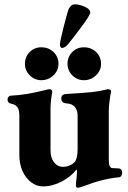

<svg xmlns="http://www.w3.org/2000/svg" viewBox="-20 -852 596 893"><path d="M333 11Q333 -4 336 -22L338 -52Q338 -62 336 -64Q311 -31 267.5 -8Q224 15 180 15Q150 15 124.5 -4.5Q99 -24 84.5 -57Q70 -90 70 -130V-314Q70 -339 61.5 -352.5Q53 -366 31 -370Q24 -371 19.5 -376Q15 -381 15 -389Q15 -396 19 -401Q23 -406 30 -407Q70 -409 105.5 -415Q141 -421 186 -432Q203 -437 210 -437Q224 -437 223 -423Q215 -382 215 -346V-155Q215 -119 230.5 -98Q246 -77 271 -76Q305 -76 327 -98Q333 -104 337 -119.5Q341 -135 341 -158V-314Q341 -339 328 -354.5Q315 -370 290 -371Q265 -373 265 -394Q265 -405 272 -410Q279 -415 290 -415Q373 -420 406.5 -423.5Q440 -427 468 -434Q480 -437 482 -437Q497 -437 497 -425Q497 -422 493 -408Q491 -396 488.5 -373.5Q486 -351 486 -338V-106Q486 -70 504 -70L528 -69Q538 -69 543 -64Q548 -59 548 -50Q548 -39 544 -33.5Q540 -28 530 -27Q456 -20 369 14Q351 21 342 21Q333 21 333 11ZM96 -555Q96 -588 118 -610Q140 -632 172 -632Q206 -632 229 -610Q252 -588 252 -555Q252 -524 228.5 -501.5Q205 -479 172 -479Q141 -479 118.5 -501.5Q96 -524 96 -555ZM294 -555Q294 -588 316 -610Q338 -632 370 -632Q404 -632 427 -610Q450 -588 450 -555Q450 -524 426.5 -501.5Q403 -479 370 -479Q339 -479 316.5 -501.5Q294 -524 294 -555ZM259 -647Q259 -660 277 -730.5Q295 -801 300 -811Q311 -832 327 -832Q349 -832 374.5 -820.5Q400 -809 400 -794Q400 -783 360.5 -729.5Q321 -676 297 -647Q282 -629 268 -629Q259 -629 259 -647Z"/></svg>

Font: EB Garamond ExtraBold
Style: Regular
Weight: 800
Designer: Georg Duffner and Octavio Pardo
Foundry: Georg Duffner
Version: Version 1.000